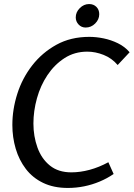

<svg xmlns="http://www.w3.org/2000/svg" viewBox="-20 -918 660 948"><path d="M315 10Q245 10 193 -15Q141 -40 107.5 -84Q74 -128 57.5 -184Q41 -240 41 -301Q41 -378 65.5 -455Q90 -532 139 -595Q188 -658 258.5 -697Q329 -736 421 -736Q455 -736 491.5 -728.5Q528 -721 562 -704.5Q596 -688 620 -660L561 -597Q532 -631 491.5 -647Q451 -663 411 -663Q348 -663 298.5 -631Q249 -599 214.5 -547.5Q180 -496 162.5 -433Q145 -370 145 -308Q145 -245 165 -189.5Q185 -134 226.5 -100.5Q268 -67 332 -67Q376 -67 422.5 -79.5Q469 -92 515 -117L541 -59Q509 -37 472 -21.5Q435 -6 395.5 2Q356 10 315 10ZM470 -848Q470 -822 450 -802Q430 -782 403 -782Q382 -782 368 -797Q354 -812 354 -832Q354 -858 374 -878Q394 -898 420 -898Q442 -898 456 -884Q470 -870 470 -848Z"/></svg>

Font: Rosario Medium
Style: Italic
Weight: 500
Italic angle: -8.05°
Version: Version 1.201